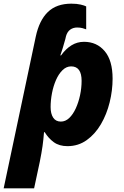

<svg xmlns="http://www.w3.org/2000/svg" viewBox="-56 -787 677 1047"><path d="M139 -587Q158 -676 205 -721.5Q252 -767 333 -767Q363 -767 384 -762Q405 -757 414 -752V-627Q407 -630 394 -633.5Q381 -637 365 -637Q343 -637 327 -625.5Q311 -614 304 -590L300 -573Q293 -548 286 -524.5Q279 -501 273 -485H277Q303 -521 334 -540Q365 -559 402 -559Q472 -559 515 -508Q558 -457 558 -358Q558 -294 542 -229Q526 -164 494.5 -110Q463 -56 417 -23Q371 10 312 10Q267 10 237.5 -11.5Q208 -33 188 -66H184Q181 -26 176 9.5Q171 45 161 95L130 240H-36ZM276 -124Q301 -124 321.5 -143.5Q342 -163 357 -195.5Q372 -228 380.5 -267.5Q389 -307 389 -346Q389 -425 332 -425Q306 -425 285 -404.5Q264 -384 249.5 -351Q235 -318 227.5 -279Q220 -240 220 -203Q220 -167 234 -145.5Q248 -124 276 -124Z"/></svg>

Font: Noto Sans ExtraBold
Style: Italic
Weight: 800
Italic angle: -12°
Designer: Monotype Design Team
Foundry: Monotype Imaging Inc.
Version: Version 2.013; ttfautohint (v1.8.4.7-5d5b)